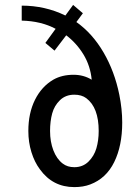

<svg xmlns="http://www.w3.org/2000/svg" viewBox="-20 -744 515 777"><path d="M67.9 -721.2Q162.6 -721.2 244.6 -681.2L275.9 -724.1L315.4 -690.4L289.1 -654.8Q354 -608.9 398.9 -532Q443.8 -455.1 462.9 -360.4Q474.6 -302.2 474.6 -248Q474.6 -153.8 442.1 -87.9Q409.7 -22 345.2 2.4Q316.9 13.2 280.8 13.2Q193.4 13.2 141.6 -58.6Q119.6 -87.9 107.2 -128.2Q94.7 -168.5 94.7 -213.9Q94.7 -286.1 121.6 -340.1Q148.4 -394 196.3 -421.9Q231 -441.4 277.8 -441.4Q318.4 -441.4 351.1 -421.4Q345.7 -477.5 317.9 -523.4Q290 -569.3 248 -601.1L200.7 -539.1L163.6 -570.3L205.1 -627.4Q146.5 -658.7 67.9 -660.6ZM182.6 -213.9Q182.6 -170.4 196 -135.5Q209.5 -100.6 233.9 -82Q252.9 -67.4 280.8 -67.4Q314.9 -67.4 337.9 -89.8Q360.8 -112.3 370.1 -144Q379.4 -175.8 379.4 -213.9Q379.4 -309.1 329.1 -346.7Q310.1 -360.8 280.8 -360.8Q245.6 -360.8 222.7 -338.6Q199.7 -316.4 191.2 -284.9Q182.6 -253.4 182.6 -213.9Z"/></svg>

Font: Meera Inimai
Style: Regular
Weight: 400
Version: 2.0.0+20160526